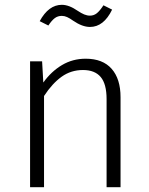

<svg xmlns="http://www.w3.org/2000/svg" viewBox="-20 -778 621 798"><path d="M481 -374V0H423V-366Q423 -429 398.5 -458Q374 -487 325 -487Q275 -487 236 -459Q197 -431 163 -379V0H105V-523H155L160 -435Q193 -481 237.5 -507.5Q282 -534 336 -534Q407 -534 444 -492Q481 -450 481 -374ZM284 -692Q270 -702 259 -707Q248 -712 237 -712Q220 -712 207.5 -702.5Q195 -693 181 -672L145 -690Q182 -758 237 -758Q267 -758 303 -733Q318 -723 330 -718Q342 -713 354 -713Q370 -713 382.5 -723Q395 -733 410 -756L446 -738Q411 -666 354 -666Q322 -666 284 -692Z"/></svg>

Font: Fira Sans Light
Style: Regular
Weight: 300
Designer: bBox Type GmbH & Carrois Corporate GbR & Edenspiekermann AG
Foundry: bBox Type GmbH & Carrois Corporate GbR & Edenspiekermann AG
Version: Version 4.301